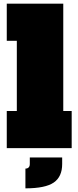

<svg xmlns="http://www.w3.org/2000/svg" viewBox="-20 -810 425 1050"><path d="M326 -203H372V0H17V-203H72V-587H17V-790H326ZM143 51H320V87Q320 156.5 274 188.2Q228 220 119 220V112Q130.5 112 136.8 105.5Q143 99 143 87Z"/></svg>

Font: Hepta Slab ExtraLight Black
Style: Regular
Weight: 900
Version: Version 1.102